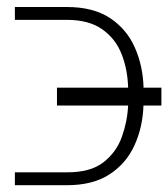

<svg xmlns="http://www.w3.org/2000/svg" viewBox="-20 -540 483 551"><path d="M22.7 -45.5H171.9Q239 -45.1 276.5 -74Q313.9 -103 329.7 -147.2Q345.5 -191.4 347.7 -237.2H143.5V-288.4H347.7Q346.2 -341.3 328.7 -385.5Q311.1 -429.7 272.9 -456.3Q234.7 -483 171.9 -483H22.7V-519.9H171.9Q247.5 -519.9 295.5 -488.3Q343.4 -456.7 366.8 -403.9Q390.3 -351.2 392 -288.4H443.2V-237.2H391.7Q389.6 -174.7 365.9 -122.9Q342.3 -71 294.6 -39.8Q246.8 -8.5 171.9 -8.5H22.7Z"/></svg>

Font: Inter Thin BETA
Style: Regular
Weight: 100
Designer: Rasmus Andersson
Foundry: rsms
Version: Version 3.011;git-f93a4a705